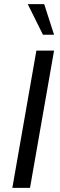

<svg xmlns="http://www.w3.org/2000/svg" viewBox="-20 -914 291 934"><path d="M40 0 157 -668H243L126 0ZM189 -745 115 -894H195L243 -745Z"/></svg>

Font: Gantari
Style: Italic
Weight: 400
Italic angle: -10°
Designer: Anugrah Pasau
Foundry: Lafontype
Version: Version 1.000; ttfautohint (v1.8.3)